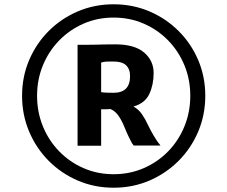

<svg xmlns="http://www.w3.org/2000/svg" viewBox="-20 -917 1061 896"><path d="M83 -470Q83 -559 116 -636.5Q149 -714 207.5 -772.5Q266 -831 343.5 -864Q421 -897 510 -897Q599.5 -897 677 -864Q754.5 -831 813.2 -772.5Q872 -714 905 -636.5Q938 -559 938 -470Q938 -381 905 -303Q872 -225 813.2 -166.2Q754.5 -107.5 677 -74.2Q599.5 -41 510 -41Q421 -41 343.5 -74.2Q266 -107.5 207.5 -166.2Q149 -225 116 -303Q83 -381 83 -470ZM153 -470Q153 -394.5 180 -328Q207 -261.5 255.8 -211.2Q304.5 -161 369.5 -132.5Q434.5 -104 510 -104Q586 -104 651.2 -132.5Q716.5 -161 765.2 -211.2Q814 -261.5 841 -328Q868 -394.5 868 -470Q868 -545.5 841 -611.5Q814 -677.5 765.2 -727.8Q716.5 -778 651.2 -806.5Q586 -835 510 -835Q434.5 -835 369.5 -806.5Q304.5 -778 255.8 -727.8Q207 -677.5 180 -611.5Q153 -545.5 153 -470ZM342 -237V-708H389Q409.5 -708 426.8 -708.5Q444 -709 465 -709.5Q486 -710 518 -710Q608 -710 652.5 -672Q697 -634 697 -576Q697 -522 676.8 -478.5Q656.5 -435 603 -420Q627.5 -406 642.8 -383.5Q658 -361 670 -335.2Q682 -309.5 696 -286Q703 -275 709.2 -264.8Q715.5 -254.5 729 -238H604Q596.5 -246.5 591.8 -256.5Q587 -266.5 580 -280Q570.5 -299.5 560 -325.8Q549.5 -352 534.2 -375Q519 -398 496 -408Q491.5 -407.5 476 -407.2Q460.5 -407 452 -407V-237ZM452 -487Q462.5 -485 479.5 -484.5Q496.5 -484 510 -484Q587 -484 587 -562Q587 -595 567.8 -613Q548.5 -631 501 -630Q487.5 -630 476.2 -629.5Q465 -629 452 -625Z"/></svg>

Font: Merriweather Sans ExtraBold
Style: Italic
Weight: 800
Italic angle: -7.5°
Designer: Eben Sorkin
Foundry: Eben Sorkin
Version: Version 2.001; ttfautohint (v1.8.3)